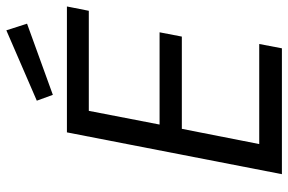

<svg xmlns="http://www.w3.org/2000/svg" viewBox="-174 -748 921 614"><g transform="rotate(-90 287.0 -440.5)"><path d="M37.5 0ZM453.8 -72.5H133.8L182.5 -320H477.5L491.2 -391.2H196.2L240 -617.5H560L573.8 -687.5H171.2L37.5 0H440ZM291.2 -732.5 272.5 -783.8 497.5 -881.2 518.8 -815Z"/></g></svg>

Font: Cambay
Style: Italic
Weight: 400
Italic angle: -11°
Designer: Pooja Saxena
Foundry: Pooja Saxena
Version: Version 1.019;PS 001.019;hotconv 1.0.70;makeotf.lib2.5.58329